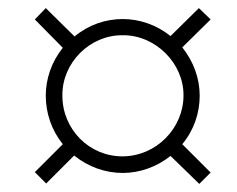

<svg xmlns="http://www.w3.org/2000/svg" viewBox="-20 -590 584 474"><path d="M401 -205 472 -136 500 -164 430 -234C459 -269 473 -311 473 -354C473 -396 458 -438 430 -473L500 -542L471 -570L401 -501C366 -529 324 -543 283 -543C241 -543 199 -529 164 -500L93 -570L66 -542L135 -472C107 -437 93 -395 93 -354C93 -311 107 -269 135 -234L66 -165L94 -137L163 -206C198 -178 240 -163 283 -163C325 -163 367 -178 401 -205ZM282 -204C201 -204 134 -270 134 -354C133 -435 202 -504 283 -503C363 -504 434 -434 433 -354C433 -274 366 -204 282 -204Z"/></svg>

Font: Noto Sans Condensed Light
Style: Italic
Weight: 300
Width: 3
Italic angle: -12°
Designer: Monotype Design Team
Foundry: Monotype Imaging Inc.
Version: Version 2.013